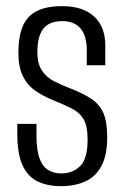

<svg xmlns="http://www.w3.org/2000/svg" viewBox="-20 -612 414 638"><path d="M182.6 6.6Q137.9 6.6 105.3 -9Q72.7 -24.6 55.1 -62.3Q37.5 -100.1 37.5 -166.9V-200.3Q53.2 -200.3 69.4 -200.3Q85.6 -200.3 101.2 -200.3V-162.8Q101.2 -113 111.6 -85.3Q121.9 -57.6 140.7 -46.7Q159.4 -35.7 183.5 -35.7Q221.5 -35.7 246.3 -60.1Q271.1 -84.5 271.1 -148.4Q271.1 -192.5 257.9 -215.4Q244.7 -238.2 218 -251.8Q191.3 -265.3 152 -280.9Q120 -294.3 94.7 -312.5Q69.5 -330.7 55.3 -360.6Q41.1 -390.5 41.1 -437Q41.1 -489.3 55.1 -523.6Q69.1 -557.9 101.3 -574.7Q133.4 -591.6 186.3 -591.6Q255 -591.6 292.4 -557.5Q329.9 -523.4 329.9 -460.4V-395.1Q314.8 -395.1 299.5 -395.1Q284.2 -395.1 268.4 -395.1V-444.6Q268.4 -492.7 247.8 -517.2Q227.1 -541.8 186.9 -541.8Q143.3 -541.8 123.8 -516.4Q104.2 -491 104.2 -439.1Q104.2 -400.1 119.3 -377.7Q134.4 -355.2 158.4 -342.7Q182.3 -330.2 209 -320.1Q254.5 -302.7 282.3 -284.4Q310.2 -266.2 323.2 -237.2Q336.2 -208.2 336.2 -156Q336.2 -95.5 316.7 -59.9Q297.3 -24.3 262.8 -8.9Q228.4 6.6 182.6 6.6Z"/></svg>

Font: Alumni Sans SC Thin
Style: Regular
Weight: 100
Designer: Robert E. Leuschke
Foundry: Robert E. Leuschke
Version: Version 1.018